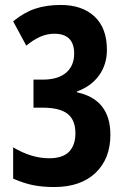

<svg xmlns="http://www.w3.org/2000/svg" viewBox="-20 -744 509 774"><path d="M411 -543Q411 -485 380 -441Q349 -397 290 -375V-372Q425 -343 425 -201Q425 -104 365 -47Q305 10 198 10Q152 10 114 2.5Q76 -5 33 -24V-150Q107 -106 178 -106Q233 -106 258.5 -132.5Q284 -159 284 -207Q284 -260 252.5 -285Q221 -310 151 -310H115V-423H152Q214 -423 246.5 -451Q279 -479 279 -528Q279 -608 199 -608Q170 -608 142.5 -596Q115 -584 86 -560L33 -658Q77 -694 122 -709Q167 -724 225 -724Q311 -724 361 -677.5Q411 -631 411 -543Z"/></svg>

Font: Noto Sans Arabic ExtCond
Style: Bold
Weight: 700
Width: 2
Designer: Monotype Design Team, Nadine Chahine, Nizar Qandah and Khaled Hosny
Foundry: Monotype Imaging Inc.
Version: Version 2.012; ttfautohint (v1.8.4.7-5d5b)